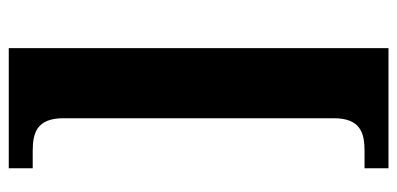

<svg xmlns="http://www.w3.org/2000/svg" viewBox="-260 -540 928 449"><g transform="rotate(-90 204.5 -316.0)"><path d="M35 128H316V-760H35V-704H75C117 -704 152 -695 152 -632V0C152 63 117 72 75 72H35Z"/></g></svg>

Font: Noto Serif Hebrew SemiCondensed ExtraBold
Style: Regular
Weight: 800
Width: 4
Designer: Monotype Design Team
Foundry: Monotype Imaging Inc.
Version: Version 2.004